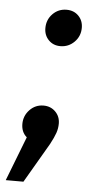

<svg xmlns="http://www.w3.org/2000/svg" viewBox="-70 -527 364 725"><g transform="rotate(5 112.0 -164.5)"><path d="M161 -64Q161 -46 155 -28.5Q149 -11 135 15L47 166H-20L45 -2Q24 -20 24 -51Q24 -82 45.5 -104.5Q67 -127 98 -127Q125 -127 143 -109Q161 -91 161 -64ZM79 -419Q79 -451 100.5 -473Q122 -495 153 -495Q181 -495 198.5 -477Q216 -459 216 -432Q216 -400 194 -378Q172 -356 141 -356Q114 -356 96.5 -374Q79 -392 79 -419Z"/></g></svg>

Font: FiraGO
Style: Italic
Weight: 400
Italic angle: -8°
Designer: bBox Type GmbH
Foundry: bBox Type GmbH
Version: Version 1.001